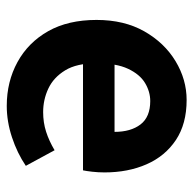

<svg xmlns="http://www.w3.org/2000/svg" viewBox="-22 -524 559 554"><g transform="rotate(90 257.0 -247.5)"><path d="M286 12Q216 12 159.5 -19Q103 -50 70.5 -107.5Q38 -165 38 -247Q38 -327 71 -385Q104 -443 157 -475Q210 -507 269 -507Q338 -507 384.5 -476Q431 -445 454.5 -391.5Q478 -338 478 -270Q478 -252 476 -234.5Q474 -217 472 -208H145L144 -299H361Q361 -346 339.5 -374Q318 -402 272 -402Q245 -402 220 -387Q195 -372 179 -338Q163 -304 163 -247Q163 -190 183.5 -156.5Q204 -123 236 -108Q268 -93 304 -93Q334 -93 360.5 -101.5Q387 -110 414 -126L459 -43Q422 -18 376.5 -3Q331 12 286 12Z"/></g></svg>

Font: Assistant ExtraLight
Style: Bold
Weight: 700
Version: Version 3.000